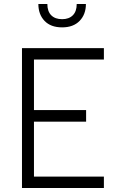

<svg xmlns="http://www.w3.org/2000/svg" viewBox="-20 -941 600 961"><path d="M172 -921H217Q217 -884 236.5 -864.5Q256 -845 291 -845Q325 -845 344.5 -864.5Q364 -884 364 -921H410Q410 -869 378.5 -836.5Q347 -804 291 -804Q234 -804 203 -836.5Q172 -869 172 -921ZM90 -700H500V-643H150V-390H411V-332H150V-57H500V0H90Z"/></svg>

Font: Haskoy Light
Style: Regular
Weight: 300
Designer: Ertekin Erdin
Foundry: Ertekin Erdin
Version: Version 2.000; ttfautohint (v1.8.4.7-5d5b)